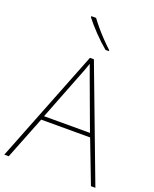

<svg xmlns="http://www.w3.org/2000/svg" viewBox="-171 -1048 919 1143"><g transform="rotate(20 288.5 -476.0)"><path d="M549 0 445 -271H135L28 0H0L282 -716H307L577 0ZM325 -594Q319 -611 311 -632.5Q303 -654 293 -682Q286 -660 277 -636.5Q268 -613 260 -593L144 -296H435ZM235 -952Q250 -931 274 -902.5Q298 -874 325 -846Q352 -818 374 -798V-792H353Q313 -825 272 -868Q231 -911 205 -945V-952Z"/></g></svg>

Font: Noto Sans Lao Looped Thin
Style: Regular
Weight: 100
Designer: Mark Frömberg, Ben Mitchell
Foundry: The Fontpad Ltd
Version: Version 1.002; ttfautohint (v1.8.4.7-5d5b)